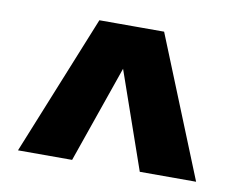

<svg xmlns="http://www.w3.org/2000/svg" viewBox="-52 -779 644 517"><g transform="rotate(10 269.5 -520.5)"><path d="M174 -329H26L181 -712H295L289 -659ZM359 -329 244 -659 236 -712H358L513 -329Z"/></g></svg>

Font: Roboto Serif ExtraBold
Style: Regular
Weight: 800
Designer: Greg Gazdowicz
Foundry: Commercial Type
Version: Version 1.008